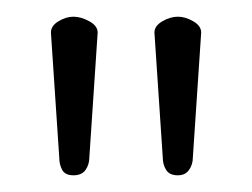

<svg xmlns="http://www.w3.org/2000/svg" viewBox="-20 -788 302 230"><path d="M68 -768Q77 -768 87 -762.5Q97 -757 97 -749L87 -599Q87 -591 82.5 -584.5Q78 -578 68 -578Q58 -578 54.5 -584.5Q51 -591 51 -599L41 -749Q41 -757 50 -762.5Q59 -768 68 -768ZM193 -768Q202 -768 211.5 -762.5Q221 -757 221 -749L211 -599Q211 -591 206.5 -584.5Q202 -578 193 -578Q183 -578 179 -584.5Q175 -591 175 -599L165 -749Q165 -757 174.5 -762.5Q184 -768 193 -768Z"/></svg>

Font: AkaAcidDosis
Style: Light
Weight: 300
Designer: Edgar Tolentino, Pablo Impallari, Igino Marini, Aka-Acid
Foundry: Edgar Tolentino, Pablo Impallari, Igino Marini, Aka-Acid
Version: Version 1.007